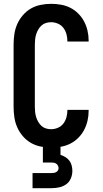

<svg xmlns="http://www.w3.org/2000/svg" viewBox="-20 -763 540 1003"><path d="M247 8Q220 8 192.5 2.5Q165 -3 141.5 -16.5Q118 -30 99.5 -51.5Q81 -73 70 -98Q59 -123 55 -150.5Q51 -178 51 -205V-530Q51 -557 55 -584.5Q59 -612 70 -637Q81 -662 99.5 -683.5Q118 -705 141.5 -718.5Q165 -732 192.5 -737.5Q220 -743 247 -743Q273 -743 298.5 -738.5Q324 -734 347 -722.5Q370 -711 388.5 -692.5Q407 -674 419 -651.5Q431 -629 437 -603.5Q443 -578 443 -552V-546H332V-549Q332 -567 327 -585Q322 -603 311 -617.5Q300 -632 282.5 -639.5Q265 -647 247 -647Q233 -647 220 -643Q207 -639 197 -630Q187 -621 180 -609Q173 -597 169 -584Q165 -571 163.5 -557.5Q162 -544 162 -530V-205Q162 -191 163.5 -177.5Q165 -164 169 -151Q173 -138 180 -126Q187 -114 197 -105Q207 -96 220 -92Q233 -88 247 -88Q265 -88 282.5 -95.5Q300 -103 311 -117.5Q322 -132 327 -150Q332 -168 332 -186V-189H443V-183Q443 -157 437 -131.5Q431 -106 419 -83.5Q407 -61 388.5 -42.5Q370 -24 347 -12.5Q324 -1 298.5 3.5Q273 8 247 8ZM150 220V141H250Q256 141 262 140Q268 139 273.5 136Q279 133 282.5 127.5Q286 122 286 116Q286 109 283 103Q280 97 275 93Q270 89 263.5 87.5Q257 86 250 86H204V-88H296V46Q309 50 321.5 57.5Q334 65 342.5 76.5Q351 88 354.5 102Q358 116 358 130Q358 150 350 169Q342 188 326 199.5Q310 211 290 215.5Q270 220 250 220Z"/></svg>

Font: Iosevka Fixed
Style: Bold
Weight: 700
Monospace: yes
Designer: Belleve Invis
Foundry: Belleve Invis
Version: Version 32.3.0